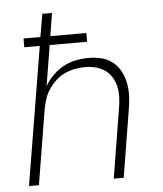

<svg xmlns="http://www.w3.org/2000/svg" viewBox="-53 -781 705 828"><g transform="rotate(-5 300.0 -367.5)"><path d="M39 0 138 -598H71V-636H144L161 -735H203L187 -636H343V-598H181L152 -422Q166 -447 187 -468Q208 -489 233.5 -503Q259 -517 287 -522.5Q315 -528 342 -528Q371 -528 398 -521.5Q425 -515 446 -498.5Q467 -482 480 -458Q493 -434 498.5 -407Q504 -380 503 -351.5Q502 -323 497 -294L449 0H406L455 -301Q459 -324 460 -347.5Q461 -371 456 -393.5Q451 -416 439.5 -435Q428 -454 410 -466.5Q392 -479 369.5 -484.5Q347 -490 323 -490Q301 -490 278.5 -485.5Q256 -481 235 -471Q214 -461 196.5 -444.5Q179 -428 166 -408.5Q153 -389 146 -367Q139 -345 135 -323L82 0Z"/></g></svg>

Font: Iosevka SS04 XLt Ex
Style: Italic
Weight: 200
Width: 7
Italic angle: -9°
Monospace: yes
Designer: Belleve Invis
Foundry: Belleve Invis
Version: Version 19.0.0; ttfautohint (v1.8.4)